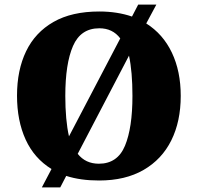

<svg xmlns="http://www.w3.org/2000/svg" viewBox="-20 -775 860 835"><path d="M204 -40Q129 -86 91.5 -168Q54 -250 54 -359Q54 -470 93.5 -552Q133 -634 212.5 -679.5Q292 -725 412 -725Q451 -725 486.5 -719.5Q522 -714 554 -703L581 -755H660L616 -673Q689 -627 727.5 -546Q766 -465 766 -358Q766 -247 725 -164.5Q684 -82 604.5 -36Q525 10 411 10Q370 10 334.5 5Q299 0 268 -10L242 40H162ZM503 -608Q470 -652 412 -652Q331 -652 297.5 -575Q264 -498 264 -358Q264 -306 268 -261.5Q272 -217 280 -182ZM410 -63Q491 -63 523.5 -141Q556 -219 556 -358Q556 -463 541 -533L318 -106Q352 -63 410 -63Z"/></svg>

Font: Noto Serif Tamil Black
Style: Regular
Weight: 900
Designer: Indian Type Foundry, Tom Grace, and the Monotype Design Team
Foundry: Monotype Imaging Inc.
Version: Version 2.004; ttfautohint (v1.8.4.7-5d5b)